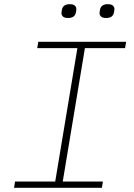

<svg xmlns="http://www.w3.org/2000/svg" viewBox="-20 -898 640 918"><path d="M47 0 52 -30H244L350 -668H158L163 -698H583L578 -668H386L280 -30H472L467 0ZM306 -812Q288 -812 281 -819Q274 -826 274 -834Q274 -838 274.5 -842Q275 -846 276 -851Q281 -878 313 -878Q331 -878 338 -871Q345 -864 345 -856Q345 -852 344.5 -848Q344 -844 343 -839Q338 -812 306 -812ZM488 -812Q470 -812 463 -819Q456 -826 456 -834Q456 -838 456.5 -842Q457 -846 458 -851Q463 -878 495 -878Q513 -878 520 -871Q527 -864 527 -856Q527 -852 526.5 -848Q526 -844 525 -839Q520 -812 488 -812Z"/></svg>

Font: IBM Plex Mono ExtraLight
Style: Italic
Weight: 200
Italic angle: -9°
Monospace: yes
Designer: Mike Abbink, Paul van der Laan, Pieter van Rosmalen
Foundry: Bold Monday
Version: Version 2.3